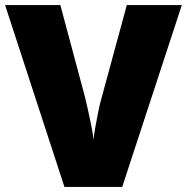

<svg xmlns="http://www.w3.org/2000/svg" viewBox="-20 -734 734 754"><path d="M694 -714 460 0H233L0 -714H217L314 -352Q319 -332 326 -300Q333 -268 339.5 -236Q346 -204 347 -184Q349 -204 354.5 -235.5Q360 -267 366.5 -298.5Q373 -330 379 -350L478 -714Z"/></svg>

Font: Noto Sans Syriac Eastern Black
Style: Regular
Weight: 900
Designer: Patrick Giasson and the Monotype Design Team
Foundry: Monotype Imaging Inc.
Version: Version 3.001; ttfautohint (v1.8.4.7-5d5b)